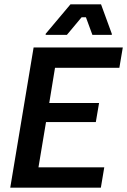

<svg xmlns="http://www.w3.org/2000/svg" viewBox="-20 -870 589 890"><path d="M27.5 0 135.8 -650H549.2L533.3 -555.8H235L208.3 -392.5H439.2L424.2 -304.2H193.3L158.3 -94.2H463.3L447.5 0ZM191.7 -708.3V-713.3L306.7 -850H448.3L498.3 -713.3V-708.3H408.3L378.3 -790H358.3L290 -708.3Z"/></svg>

Font: Familjen Grotesk Medium
Style: Italic
Weight: 500
Italic angle: -9.46201°
Designer: Anders Wikstroem, Jonas Baeckman, Matilda Gysing, Kristian Moeller
Foundry: Familjen STHLM AB
Version: Version 2.002; ttfautohint (v1.8.4.7-5d5b)